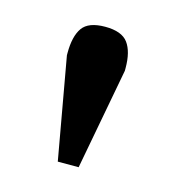

<svg xmlns="http://www.w3.org/2000/svg" viewBox="-59 -770 363 400"><g transform="rotate(15 123.0 -570.5)"><path d="M60 -641V-646Q60 -682 73 -700.5Q86 -719 122 -719Q158 -719 171.5 -700.5Q185 -682 185 -647V-641L144 -422H99Z"/></g></svg>

Font: Trirong SemiBold
Style: Regular
Weight: 600
Designer: Katatrad Team
Foundry: CadsonDemak
Version: Version 1.000